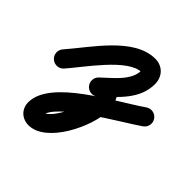

<svg xmlns="http://www.w3.org/2000/svg" viewBox="-199 -434 898 898"><g transform="rotate(45 250.0 15.0)"><path d="M-9.8 33.7C8.9 50.2 37.3 48.4 53.7 29.8C114.6 -39.2 233.1 -214.5 322.8 -214.5C324.9 -214.5 316 -223.3 316 -219.5C316 -151.3 243.1 -99.3 197.7 -55.3C179.8 -38 179.4 -9.6 196.7 8.3C214 26.2 242.4 26.6 260.3 9.3C326.7 -54.9 406 -118 406 -219.5C406 -268.4 372.4 -304.5 322.8 -304.5C182.2 -304.5 71 -125.8 -13.7 -29.8C-30.2 -11.1 -28.4 17.3 -9.8 33.7ZM260.3 9.3C261.5 8.1 270.9 1.9 267.6 2.9C265.8 3.4 260.4 3.6 262.2 3.6C260.6 3.4 259.1 3.3 257.5 3.1C252.2 2.1 247.3 -0.5 243.9 -4.8C241.7 -7.5 246.3 1.8 247.1 5.1C248.7 12.1 249.6 19.4 249.6 26.6C249.6 73.7 177.9 245.2 123.7 245.2C123.4 245.2 123.5 245.3 123.8 245.4C128.5 246.7 132.5 250.6 134.8 254.8C135.3 255.7 136.5 259.3 136.5 259.1C136.5 175.1 419.8 20.1 505.8 -40.1C526.2 -54.4 531.1 -82.5 516.9 -102.8C502.6 -123.2 474.5 -128.1 454.2 -113.9C333.3 -29.2 46.5 109.7 46.5 259.1C46.5 304.1 79.3 335.2 123.7 335.2C241.1 335.2 339.6 127.1 339.6 26.6C339.6 -20.9 320.4 -86.4 262.2 -86.4C237 -86.4 215.2 -72.3 197.7 -55.3C179.8 -38 179.4 -9.6 196.7 8.3C214 26.2 242.4 26.6 260.3 9.3Z"/></g></svg>

Font: FRB American Cursive Guidelines Arrows Black
Style: Bold Italic
Weight: 900
Italic angle: -25°
Version: Version 2.0;Modular Font Editor K font №1